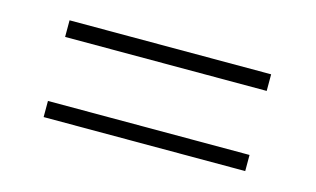

<svg xmlns="http://www.w3.org/2000/svg" viewBox="-41 -446 643 391"><g transform="rotate(15 280.0 -251.0)"><path d="M492 -318H67V-353H492ZM492 -149H67V-183H492Z"/></g></svg>

Font: Storia Sans Thin
Style: Regular
Weight: 100
Designer: Accademia di Belle Arti di Urbino and others
Foundry: Accademia di Belle Arti di Urbino and others.
Version: Version 60.001;May 25, 2020;FontCreator 12.0.0.2522 64-bit